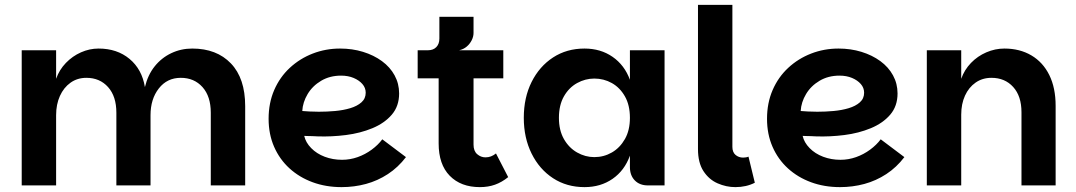

<svg xmlns="http://www.w3.org/2000/svg" viewBox="-20 -760 4411 787"><path d="M69 0V-554H210V-437Q223 -474 250 -502Q277 -530 312 -545.5Q347 -561 384 -561Q460 -561 511 -518.5Q562 -476 574 -403Q586 -453 614 -488Q642 -523 682 -542Q722 -561 768 -561Q868 -561 926.5 -500Q985 -439 985 -325V0H844V-298Q844 -365 810 -403Q776 -441 721 -441Q665 -441 631 -397.5Q597 -354 597 -288V0H457V-298Q457 -365 423 -403Q389 -441 334 -441Q297 -441 269 -421Q241 -401 225.5 -366.5Q210 -332 210 -288V0Z M1380 7Q1316 7 1261.5 -13Q1207 -33 1166.5 -70Q1126 -107 1103.5 -158.5Q1081 -210 1081 -273Q1081 -338 1104 -391Q1127 -444 1168 -482Q1209 -520 1262 -540.5Q1315 -561 1374 -561Q1424 -561 1468 -547.5Q1512 -534 1545.5 -509.5Q1579 -485 1597.5 -451Q1616 -417 1616 -377Q1616 -325 1586 -290Q1556 -255 1506.5 -234.5Q1457 -214 1398 -206.5Q1339 -199 1282 -201Q1273 -202 1261 -202Q1249 -202 1239.5 -202.5Q1230 -203 1227 -203Q1233 -176 1255.5 -153Q1278 -130 1311 -117.5Q1344 -105 1382 -105Q1415 -105 1446 -116Q1477 -127 1503.5 -146.5Q1530 -166 1547 -189L1644 -116Q1612 -74 1570 -46.5Q1528 -19 1480 -6Q1432 7 1380 7ZM1287 -302Q1320 -302 1353.5 -305Q1387 -308 1415.5 -316.5Q1444 -325 1461.5 -340.5Q1479 -356 1479 -380Q1479 -400 1465.5 -415.5Q1452 -431 1429.5 -440.5Q1407 -450 1378 -450Q1332 -450 1296.5 -429Q1261 -408 1241 -374.5Q1221 -341 1219 -305Q1231 -304 1249 -303Q1267 -302 1287 -302Z M1947 7Q1869 7 1823.5 -39.5Q1778 -86 1778 -172V-439H1692V-554H2043V-439H1921V-167Q1921 -141 1936 -128Q1951 -115 1970 -115Q1982 -115 1992.5 -119Q2003 -123 2013 -131L2063 -34Q2037 -13 2009 -3Q1981 7 1947 7ZM1734 -510V-554Q1756 -554 1768.5 -567Q1781 -580 1781 -602V-691H1921V-625Q1921 -610 1913.5 -595Q1906 -580 1893 -569Q1880 -558 1862 -554Z M2376 7Q2303 7 2247 -29.5Q2191 -66 2159 -130.5Q2127 -195 2127 -277Q2127 -360 2159 -424Q2191 -488 2247 -524.5Q2303 -561 2376 -561Q2442 -561 2491 -527Q2540 -493 2562 -433V-554H2704V0H2636Q2602 0 2582 -20.5Q2562 -41 2562 -75V-122Q2540 -61 2491 -27Q2442 7 2376 7ZM2416 -116Q2455 -116 2488 -135Q2521 -154 2541.5 -190Q2562 -226 2562 -277Q2562 -329 2541.5 -365Q2521 -401 2488 -419.5Q2455 -438 2416 -438Q2379 -438 2345.5 -419.5Q2312 -401 2291.5 -365Q2271 -329 2271 -277Q2271 -226 2291.5 -190Q2312 -154 2345.5 -135Q2379 -116 2416 -116Z M2841 -149V-740H2982V-158Q2982 -136 2995 -125Q3008 -114 3026 -114Q3039 -114 3048 -118L3074 -11Q3039 7 2994 7Q2957 7 2921.5 -8.5Q2886 -24 2863.5 -58.5Q2841 -93 2841 -149Z M3423 7Q3359 7 3304.5 -13Q3250 -33 3209.5 -70Q3169 -107 3146.5 -158.5Q3124 -210 3124 -273Q3124 -338 3147 -391Q3170 -444 3211 -482Q3252 -520 3305 -540.5Q3358 -561 3417 -561Q3467 -561 3511 -547.5Q3555 -534 3588.5 -509.5Q3622 -485 3640.5 -451Q3659 -417 3659 -377Q3659 -325 3629 -290Q3599 -255 3549.5 -234.5Q3500 -214 3441 -206.5Q3382 -199 3325 -201Q3316 -202 3304 -202Q3292 -202 3282.5 -202.5Q3273 -203 3270 -203Q3276 -176 3298.5 -153Q3321 -130 3354 -117.5Q3387 -105 3425 -105Q3458 -105 3489 -116Q3520 -127 3546.5 -146.5Q3573 -166 3590 -189L3687 -116Q3655 -74 3613 -46.5Q3571 -19 3523 -6Q3475 7 3423 7ZM3330 -302Q3363 -302 3396.5 -305Q3430 -308 3458.5 -316.5Q3487 -325 3504.5 -340.5Q3522 -356 3522 -380Q3522 -400 3508.5 -415.5Q3495 -431 3472.5 -440.5Q3450 -450 3421 -450Q3375 -450 3339.5 -429Q3304 -408 3284 -374.5Q3264 -341 3262 -305Q3274 -304 3292 -303Q3310 -302 3330 -302Z M3779 0V-554H3920V-437Q3933 -474 3960 -502Q3987 -530 4023 -545.5Q4059 -561 4097 -561Q4160 -561 4207.5 -533Q4255 -505 4281 -452.5Q4307 -400 4307 -326V0H4167V-300Q4167 -366 4133 -403.5Q4099 -441 4044 -441Q4007 -441 3979 -421.5Q3951 -402 3935.5 -368Q3920 -334 3920 -290V0Z"/></svg>

Font: Parkinsans Light SemiBold
Style: Regular
Weight: 600
Version: Version 1.000